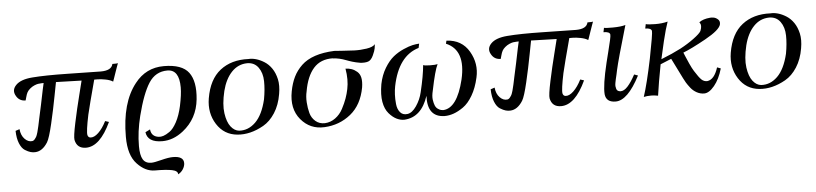

<svg xmlns="http://www.w3.org/2000/svg" viewBox="-45 -777 5411 1273"><g transform="rotate(-5 2660.5 -140.5)"><path d="M763 -525Q760 -517 755.5 -504.5Q751 -492 742 -466Q733 -440 727 -422.5Q721 -405 721 -406Q703 -418 672 -424Q641 -430 619 -430H597Q597 -429 586 -388.5Q575 -348 560 -290.5Q545 -233 538 -202Q515 -92 520 -68Q524 -52 538 -50Q563 -47 592 -74.5Q621 -102 645 -150L670 -142Q597 15 504 15Q444 15 432 -43Q428 -65 447.5 -157Q467 -249 490 -339Q513 -429 513 -431L343 -436Q342 -433 325.5 -345Q309 -257 287 -163Q265 -69 249 -43Q214 13 166 15Q151 16 135 11.5Q119 7 98 -6Q77 -19 63 -53Q49 -87 48 -137L75 -146Q79 -104 102.5 -80Q126 -56 153 -60Q158 -61 162.5 -64Q167 -67 171 -72.5Q175 -78 178.5 -83Q182 -88 185.5 -98Q189 -108 191 -115Q193 -122 196 -135Q199 -148 201 -155.5Q203 -163 206 -179Q209 -195 211 -203Q218 -233 230.5 -292.5Q243 -352 251.5 -394.5Q260 -437 261 -437Q259 -437 246 -436.5Q233 -436 223.5 -434.5Q214 -433 198.5 -426.5Q183 -420 169 -408Q156 -397 149.5 -385Q143 -373 138 -353.5Q133 -334 132 -332Q90 -332 70 -368Q47 -407 79.5 -440.5Q112 -474 189 -480Q276 -487 424 -484Q592 -480 645 -480Q717 -480 726 -523Q761 -523 763 -525Z M1262 -241Q1249 -113 1151 -36Q1085 16 1012 16Q914 16 905 -53L937 -69V-68Q942 -21 990 -15Q1004 -13 1021.5 -18.5Q1039 -24 1063.5 -41Q1088 -58 1111 -100.5Q1134 -143 1148 -206Q1164 -281 1164 -329Q1164 -448 1085 -448Q1006 -448 961.5 -379Q917 -310 880 -164Q854 -60 854 35Q854 96 871 124Q888 152 927 152Q946 152 994.5 139.5Q1043 127 1072 127Q1143 127 1143 173Q1143 193 1130.5 213Q1118 233 1097 244Q1098 221 1059.5 213Q1021 205 946 205Q882 205 828 147Q773 89 773 -33Q773 -261 871 -384Q945 -479 1064 -479Q1185 -479 1229.5 -419.5Q1274 -360 1262 -241Z M1810 -228Q1798 -156 1764.5 -104Q1731 -52 1686 -26.5Q1641 -1 1597 9.5Q1553 20 1511 16Q1423 8 1375 -67.5Q1327 -143 1343 -240Q1364 -365 1439 -423.5Q1514 -482 1627 -477H1628Q1650 -479 1677 -471.5Q1704 -464 1732 -446.5Q1760 -429 1780.5 -399Q1801 -369 1810.5 -327Q1820 -285 1810 -228ZM1707 -201Q1719 -266 1718 -321.5Q1717 -377 1690.5 -413.5Q1664 -450 1616 -450Q1556 -449 1513 -404Q1470 -359 1450 -280Q1429 -192 1437.5 -132.5Q1446 -73 1470 -42.5Q1494 -12 1525 -9Q1586 -5 1634.5 -52.5Q1683 -100 1707 -201Z M2471 -502Q2470 -491 2467.5 -475Q2465 -459 2451 -428.5Q2437 -398 2417 -391Q2405 -387 2390.5 -386.5Q2376 -386 2364 -387.5Q2352 -389 2336 -393Q2320 -397 2311.5 -399.5Q2303 -402 2290 -406.5Q2277 -411 2275 -412Q2226 -431 2186 -432V-433Q2104 -435 2057 -382Q2010 -329 1993 -229Q1985 -196 1987.5 -157Q1990 -118 1999 -85Q2008 -52 2033.5 -30Q2059 -8 2096 -9Q2134 -11 2165.5 -34Q2197 -57 2216 -93Q2235 -129 2246 -160Q2257 -191 2263 -221Q2276 -283 2263 -357Q2284 -357 2303 -350.5Q2322 -344 2339.5 -329Q2357 -314 2362.5 -288.5Q2368 -263 2362 -224Q2341 -109 2266 -48.5Q2191 12 2091 17Q1995 22 1934 -51Q1873 -124 1895 -239Q1905 -292 1925 -333Q1945 -374 1980 -407.5Q2015 -441 2070 -459.5Q2125 -478 2199 -481Q2204 -481 2247.5 -477.5Q2291 -474 2331.5 -472.5Q2372 -471 2414.5 -477.5Q2457 -484 2471 -502Z M3123 -223Q3108 -155 3079 -105.5Q3050 -56 3015.5 -32Q2981 -8 2950.5 2.5Q2920 13 2891 13Q2775 11 2782 -131Q2737 7 2624 14Q2599 15 2572.5 2.5Q2546 -10 2521 -39Q2496 -68 2487.5 -116Q2479 -164 2491 -234Q2503 -294 2531 -340Q2559 -386 2590 -411Q2621 -436 2658.5 -452.5Q2696 -469 2720 -474Q2744 -479 2764 -480L2758 -452Q2621 -411 2581 -213Q2576 -188 2574.5 -158Q2573 -128 2576.5 -94Q2580 -60 2597.5 -39Q2615 -18 2646 -22Q2678 -26 2706.5 -68Q2735 -110 2746 -158Q2772 -266 2778 -336Q2788 -331 2824 -330.5Q2860 -330 2874 -334Q2854 -295 2827 -162Q2818 -126 2821.5 -101.5Q2825 -77 2831.5 -62Q2838 -47 2850 -39Q2862 -31 2870.5 -29Q2879 -27 2886 -27Q2978 -33 3023 -218Q3068 -411 2941 -464L2946 -484Q3048 -479 3096 -396.5Q3144 -314 3123 -223Z M3925 -525Q3922 -517 3917.5 -504.5Q3913 -492 3904 -466Q3895 -440 3889 -422.5Q3883 -405 3883 -406Q3865 -418 3834 -424Q3803 -430 3781 -430H3759Q3759 -429 3748 -388.5Q3737 -348 3722 -290.5Q3707 -233 3700 -202Q3677 -92 3682 -68Q3686 -52 3700 -50Q3725 -47 3754 -74.5Q3783 -102 3807 -150L3832 -142Q3759 15 3666 15Q3606 15 3594 -43Q3590 -65 3609.5 -157Q3629 -249 3652 -339Q3675 -429 3675 -431L3505 -436Q3504 -433 3487.5 -345Q3471 -257 3449 -163Q3427 -69 3411 -43Q3376 13 3328 15Q3313 16 3297 11.5Q3281 7 3260 -6Q3239 -19 3225 -53Q3211 -87 3210 -137L3237 -146Q3241 -104 3264.5 -80Q3288 -56 3315 -60Q3320 -61 3324.5 -64Q3329 -67 3333 -72.5Q3337 -78 3340.5 -83Q3344 -88 3347.5 -98Q3351 -108 3353 -115Q3355 -122 3358 -135Q3361 -148 3363 -155.5Q3365 -163 3368 -179Q3371 -195 3373 -203Q3380 -233 3392.5 -292.5Q3405 -352 3413.5 -394.5Q3422 -437 3423 -437Q3421 -437 3408 -436.5Q3395 -436 3385.5 -434.5Q3376 -433 3360.5 -426.5Q3345 -420 3331 -408Q3318 -397 3311.5 -385Q3305 -373 3300 -353.5Q3295 -334 3294 -332Q3252 -332 3232 -368Q3209 -407 3241.5 -440.5Q3274 -474 3351 -480Q3438 -487 3586 -484Q3754 -480 3807 -480Q3879 -480 3888 -523Q3923 -523 3925 -525Z M4191 -143Q4109 16 4029 16Q3966 16 3960 -38Q3955 -98 3991 -247Q3996 -267 4008.5 -317Q4021 -367 4027 -394Q4033 -421 4032 -430Q4029 -449 3988 -449L3994 -478Q3999 -474 4053.5 -474.5Q4108 -475 4137 -484Q4071 -260 4056 -192Q4054 -180 4049.5 -161.5Q4045 -143 4042.5 -132Q4040 -121 4037.5 -107Q4035 -93 4036 -84.5Q4037 -76 4039.5 -67.5Q4042 -59 4048.5 -54.5Q4055 -50 4066 -49Q4090 -48 4115 -75.5Q4140 -103 4166 -152Z M4762 -434Q4754 -397 4655.5 -342.5Q4557 -288 4504 -268L4513 -246Q4522 -224 4536.5 -192Q4551 -160 4563 -141Q4591 -96 4607.5 -80.5Q4624 -65 4646 -66Q4693 -72 4718 -151L4742 -142Q4722 -72 4686.5 -29Q4651 14 4618 14Q4592 14 4568.5 1Q4545 -12 4529 -32.5Q4513 -53 4503.5 -68.5Q4494 -84 4487 -99L4420 -234L4347 -204Q4324 -84 4312 2Q4287 -3 4268 -3Q4237 -3 4217 2Q4245 -83 4279 -247Q4312 -414 4309 -430Q4304 -449 4266 -449L4272 -478Q4288 -473 4334 -472.5Q4380 -472 4418 -482Q4402 -438 4382 -355Q4362 -272 4355 -237Q4431 -267 4487 -296Q4536 -322 4578 -353Q4620 -384 4629 -401Q4637 -421 4636.5 -434Q4636 -447 4631 -453L4627 -459Q4653 -479 4701 -483Q4711 -484 4725 -481.5Q4739 -479 4752.5 -467Q4766 -455 4762 -434Z M5284 -228Q5272 -156 5238.5 -104Q5205 -52 5160 -26.5Q5115 -1 5071 9.5Q5027 20 4985 16Q4897 8 4849 -67.5Q4801 -143 4817 -240Q4838 -365 4913 -423.5Q4988 -482 5101 -477H5102Q5124 -479 5151 -471.5Q5178 -464 5206 -446.5Q5234 -429 5254.5 -399Q5275 -369 5284.5 -327Q5294 -285 5284 -228ZM5181 -201Q5193 -266 5192 -321.5Q5191 -377 5164.5 -413.5Q5138 -450 5090 -450Q5030 -449 4987 -404Q4944 -359 4924 -280Q4903 -192 4911.5 -132.5Q4920 -73 4944 -42.5Q4968 -12 4999 -9Q5060 -5 5108.5 -52.5Q5157 -100 5181 -201Z"/></g></svg>

Font: GFS Artemisia
Style: Italic
Weight: 400
Italic angle: -12°
Designer: Takis Katsoulidis and George D. Matthiopoulos
Foundry: George Matthiopoulos and Takis Katsoulidis
Version: Version 1.0